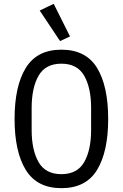

<svg xmlns="http://www.w3.org/2000/svg" viewBox="-20 -969 640 1001"><path d="M300 12Q173 12 114.5 -83Q56 -178 56 -349Q56 -520 114.5 -615Q173 -710 300 -710Q428 -710 486 -615Q544 -520 544 -349Q544 -178 486 -83Q428 12 300 12ZM300 -61Q383 -61 419 -124Q455 -187 455 -292V-406Q455 -511 419 -574Q383 -637 300 -637Q217 -637 181 -574Q145 -511 145 -406V-292Q145 -187 181 -124Q217 -61 300 -61ZM187 -914 260 -949 345 -779 293 -755Z"/></svg>

Font: Lilex Nerd Font
Style: Regular
Weight: 400
Designer: Mike Abbink, Paul van der Laan, Pieter van Rosmalen, Mikhael Khrustik
Foundry: Mikhael Khrustik
Version: Version 2.400; ttfautohint (v1.8.4.7-5d5b);Nerd Fonts 3.3.0